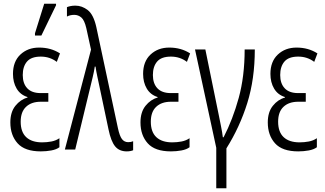

<svg xmlns="http://www.w3.org/2000/svg" viewBox="-20 -795 1729 1021"><path d="M197 10Q112 10 73.5 -33Q35 -76 35 -144Q35 -199 62 -232.5Q89 -266 126 -276V-279Q88 -291 68.5 -324Q49 -357 49 -402Q49 -468 88.5 -505Q128 -542 188 -542Q251 -542 299 -511L282 -466Q245 -494 197 -494Q146 -494 123.5 -467.5Q101 -441 101 -396Q101 -351 125 -325.5Q149 -300 196 -300H237V-254H197Q147 -254 118.5 -227Q90 -200 90 -148Q90 -93 119.5 -65.5Q149 -38 204 -38Q229 -38 253 -42.5Q277 -47 296 -60V-12Q280 0 253 5Q226 10 197 10ZM166 -606V-618L215 -775H278V-767L200 -606Z M654 10Q614 10 592 -17Q570 -44 557 -107L507 -344Q501 -372 497.5 -388.5Q494 -405 492 -416Q490 -427 488 -441H484Q480 -413 473 -385L380 0H325L464 -531L439 -645Q429 -688 412.5 -702Q396 -716 375 -716Q353 -716 336 -707V-757Q343 -760 354.5 -762.5Q366 -765 381 -765Q416 -765 446.5 -741.5Q477 -718 492 -652L607 -114Q616 -72 628.5 -55.5Q641 -39 662 -39Q677 -39 688 -44V4Q673 10 654 10Z M889 10Q804 10 765.5 -33Q727 -76 727 -144Q727 -199 754 -232.5Q781 -266 818 -276V-279Q780 -291 760.5 -324Q741 -357 741 -402Q741 -468 780.5 -505Q820 -542 880 -542Q943 -542 991 -511L974 -466Q937 -494 889 -494Q838 -494 815.5 -467.5Q793 -441 793 -396Q793 -351 817 -325.5Q841 -300 888 -300H929V-254H889Q839 -254 810.5 -227Q782 -200 782 -148Q782 -93 811.5 -65.5Q841 -38 896 -38Q921 -38 945 -42.5Q969 -47 988 -60V-12Q972 0 945 5Q918 10 889 10Z M1130 206V-9L1017 -532H1072L1144 -180Q1149 -155 1155.5 -122.5Q1162 -90 1165 -65H1169Q1218 -160 1249.5 -274.5Q1281 -389 1281 -532H1335Q1335 -375 1295 -247Q1255 -119 1184 -6V206Z M1566 10Q1481 10 1442.5 -33Q1404 -76 1404 -144Q1404 -199 1431 -232.5Q1458 -266 1495 -276V-279Q1457 -291 1437.5 -324Q1418 -357 1418 -402Q1418 -468 1457.5 -505Q1497 -542 1557 -542Q1620 -542 1668 -511L1651 -466Q1614 -494 1566 -494Q1515 -494 1492.5 -467.5Q1470 -441 1470 -396Q1470 -351 1494 -325.5Q1518 -300 1565 -300H1606V-254H1566Q1516 -254 1487.5 -227Q1459 -200 1459 -148Q1459 -93 1488.5 -65.5Q1518 -38 1573 -38Q1598 -38 1622 -42.5Q1646 -47 1665 -60V-12Q1649 0 1622 5Q1595 10 1566 10Z"/></svg>

Font: Noto Sans ExtraCondensed Light
Style: Regular
Weight: 300
Width: 2
Designer: Monotype Design Team
Foundry: Monotype Imaging Inc.
Version: Version 2.013; ttfautohint (v1.8.4.7-5d5b)